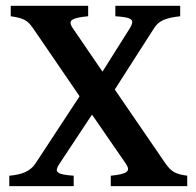

<svg xmlns="http://www.w3.org/2000/svg" viewBox="-20 -635 670 655"><path d="M357.9 0V-35.6Q379.4 -37.6 392.6 -40.8Q405.8 -43.9 411.6 -48.6Q417.5 -53.2 416.7 -60.1Q416 -66.9 409.2 -76.7L293.9 -244.1L183.1 -76.7Q175.8 -65.9 174.1 -58.8Q172.4 -51.8 177.5 -47.1Q182.6 -42.5 195.8 -39.8Q209 -37.1 231.4 -35.6V0H11.7V-35.6Q43.5 -38.1 65.4 -47.6Q87.4 -57.1 100.6 -76.7L251.5 -306.6L92.8 -538.6Q85.4 -549.3 78.6 -556.2Q71.8 -563 63.2 -567.4Q54.7 -571.8 43.7 -574.5Q32.7 -577.1 16.6 -579.6V-615.2H280.8V-579.6Q239.3 -575.7 226.6 -567.6Q213.9 -559.6 228.5 -538.6L329.6 -390.6L422.9 -538.6Q429.7 -549.8 430.9 -556.9Q432.1 -564 426.8 -568.6Q421.4 -573.2 408.4 -575.7Q395.5 -578.1 373.5 -579.6V-615.2H594.7V-579.6Q577.1 -577.6 563.2 -574.7Q549.3 -571.8 538.6 -567.1Q527.8 -562.5 519.8 -555.7Q511.7 -548.8 505.4 -538.6L371.6 -329.6L544.9 -76.7Q552.2 -66.4 559.3 -59.3Q566.4 -52.2 574.7 -47.6Q583 -43 593.8 -40.3Q604.5 -37.6 618.7 -35.6V0Z"/></svg>

Font: Gentium Basic
Style: Bold
Weight: 700
Designer: J. Victor Gaultney and Annie Olsen
Foundry: SIL International
Version: Version 1.100